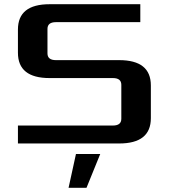

<svg xmlns="http://www.w3.org/2000/svg" viewBox="-20 -680 800 910"><path d="M305 210 340 50H455L390 210ZM65 0V-85H515Q555 -85 555 -117V-278Q555 -310 515 -310H215Q65 -310 65 -430V-540Q65 -660 215 -660H645V-575H245Q205 -575 205 -543V-427Q205 -395 245 -395H545Q695 -395 695 -275V-120Q695 0 545 0Z"/></svg>

Font: Xolonium
Style: Regular
Weight: 400
Designer: Severin Meyer
Version: Version 4.2